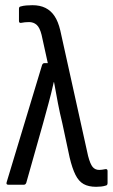

<svg xmlns="http://www.w3.org/2000/svg" viewBox="-20 -711 434 739"><path d="M350 8Q321 8 302 -2.5Q283 -13 270.5 -38Q258 -63 248 -105L220 -236Q210 -277 203 -313.5Q196 -350 188 -395H187Q177 -350 167 -314Q157 -278 146 -237L81 -7Q78 0 72 0H12Q2 0 6 -11L142 -461Q145 -468 151 -468H164L140 -577Q133 -605 121 -615.5Q109 -626 92 -626Q76 -626 61 -623Q53 -622 53 -630V-677Q53 -685 59 -686Q69 -689 81 -690Q93 -691 105 -691Q134 -691 155 -680.5Q176 -670 190 -649Q204 -628 212 -594L319 -111Q327 -80 336.5 -68.5Q346 -57 362 -57Q371 -57 386 -60Q394 -61 394 -53V-7Q394 2 388 3Q379 6 369 7Q359 8 350 8Z"/></svg>

Font: Sofia Sans Condensed
Style: Regular
Weight: 400
Designer: Botio Nikoltchev, Ani Petrova
Foundry: lettersoup
Version: Version 4.100